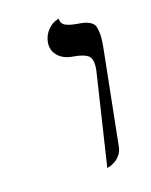

<svg xmlns="http://www.w3.org/2000/svg" viewBox="-113 -622 543 691"><g transform="rotate(-20 159.0 -276.5)"><path d="M177.7 5.9 260.3 -335.9Q269 -376.5 254.9 -391.4Q240.7 -406.2 198.7 -413.1Q163.1 -418.9 144.3 -441.2Q125.5 -463.4 131.8 -494.1Q137.2 -519 153.6 -535.2Q169.9 -551.3 183.1 -555.2L196.8 -559.1Q196.3 -548.3 200.9 -540.8Q205.6 -533.2 216.1 -528.8Q226.6 -524.4 232.4 -522.9Q238.3 -521.5 250.5 -519Q270.5 -515.6 279.8 -513.2Q289.1 -510.7 300.5 -503.7Q312 -496.6 315.2 -485.4Q318.4 -474.1 318.4 -454.6Q318.4 -435.1 312.5 -405.8L242.7 -50.8Q239.7 -36.6 231.7 -25.6Q223.6 -14.6 215.1 -8.8Q206.5 -2.9 197.3 0.7Q188 4.4 183.3 5.1Q178.7 5.9 177.7 5.9Z"/></g></svg>

Font: Linux Biolinum
Style: Italic
Weight: 400
Italic angle: -12°
Designer: Philipp H. Poll
Foundry: Philipp H. Poll
Version: Version 1.1.3 ; ttfautohint (v0.9)